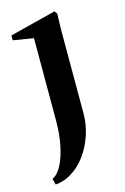

<svg xmlns="http://www.w3.org/2000/svg" viewBox="-114 -569 547 839"><g transform="rotate(-15 159.5 -150.0)"><path d="M30 216 23 189Q47 178 65 144Q83 110 93.5 59Q104 8 104 -52V-426L12 -441V-463L221 -516L230 -503L228 -432V-51Q228 -2 212 45.5Q196 93 168 131.5Q140 170 103 192Q84 204 64 210Q44 216 30 216Z"/></g></svg>

Font: Wittgenstein Semibold
Style: Regular
Weight: 600
Designer: Jörg Drees
Foundry: Jörg Drees
Version: Version 1.303; ttfautohint (v1.8.4.7-5d5b)